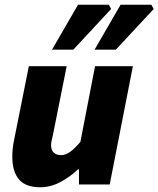

<svg xmlns="http://www.w3.org/2000/svg" viewBox="-20 -780 670 812"><path d="M150 12Q89 12 60.5 -21Q32 -54 32 -118Q32 -135 34 -153.5Q36 -172 40 -190L102 -500H262L204 -210Q201 -197 198.5 -186Q196 -175 196 -166Q196 -145 207.5 -134.5Q219 -124 238 -124Q258 -124 277 -138Q296 -152 320 -180L382 -500H542L444 0H314V-64H310Q279 -34 237 -11Q195 12 150 12ZM200 -570 310 -760H440L450 -742L290 -570ZM380 -570 490 -760H620L630 -742L470 -570Z"/></svg>

Font: Source Sans 3 Black
Style: Italic
Weight: 900
Italic angle: -11°
Designer: Paul D. Hunt
Foundry: Adobe
Version: Version 3.052;hotconv 1.1.0;makeotfexe 2.6.0